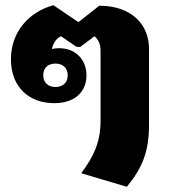

<svg xmlns="http://www.w3.org/2000/svg" viewBox="-20 -600 660 737"><path d="M467 117C526 45 552 -18 552 -120V-413C552 -505 486 -578 361 -578L281 -515L185 -580C93 -555 22 -479 22 -373C22 -263 94 -204 188 -204C270 -204 312 -250 312 -311C312 -371 270 -415 207 -415C197 -415 188 -414 179 -412C185 -436 196 -452 214 -461L274 -420H288L343 -461C358 -447 366 -431 366 -404V-136C366 -52 338 2 292 65ZM193 -266C166 -266 146 -282 146 -311C146 -341 166 -356 193 -356C220 -356 240 -340 240 -311C240 -282 220 -266 193 -266Z"/></svg>

Font: Noto Sans Thai Looped Black
Style: Regular
Weight: 900
Designer: Sasikarn Vongin, Ben Mitchell
Foundry: The Fontpad Ltd
Version: Version 1.001